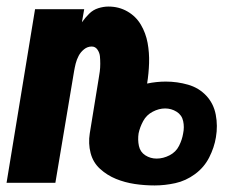

<svg xmlns="http://www.w3.org/2000/svg" viewBox="-20 -558 760 586"><path d="M452 8Q483 8 515 1Q547 -6 575 -26.5Q603 -47 618.5 -77.5Q634 -108 639 -139Q645 -174 638.5 -208Q632 -242 609.5 -266Q587 -290 554 -299.5Q521 -309 486 -309Q472 -309 457.5 -307.5Q443 -306 429 -303Q434 -334 435 -365.5Q436 -397 430.5 -427Q425 -457 410 -482.5Q395 -508 369 -523Q343 -538 311 -538Q296 -538 280 -533Q264 -528 252 -516Q240 -504 230 -490L237 -530H87L0 0H149L206 -340Q208 -352 211 -364Q214 -376 220 -387.5Q226 -399 236.5 -407.5Q247 -416 260 -416Q271 -416 277.5 -406.5Q284 -397 285 -386Q286 -375 286 -363Q286 -351 284.5 -339.5Q283 -328 281 -317L254 -151Q249 -120 256.5 -91Q264 -62 285.5 -42.5Q307 -23 334 -12Q361 -1 391 3.5Q421 8 452 8ZM458 -74Q439 -74 423.5 -84Q408 -94 404 -112.5Q400 -131 403 -151Q407 -170 417 -188.5Q427 -207 446 -217Q465 -227 484 -227Q503 -227 519 -217Q535 -207 539 -188.5Q543 -170 539 -151Q536 -132 526.5 -113Q517 -94 497.5 -84Q478 -74 458 -74Z"/></svg>

Font: Iosevka Sparkle Heavy
Style: Italic
Weight: 900
Italic angle: -9°
Designer: Belleve Invis
Foundry: Belleve Invis
Version: Version 4.5.0; ttfautohint (v1.8.3)